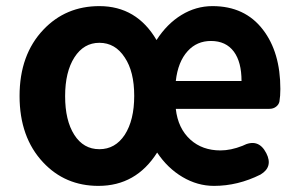

<svg xmlns="http://www.w3.org/2000/svg" viewBox="-20 -594 978 628"><path d="M302 14Q193 14 121 -63Q44 -145 44 -280Q44 -415 122 -497Q195 -574 305 -574Q427 -574 492 -463Q526 -516 573.5 -545Q621 -574 675 -574Q781 -574 840 -497Q897 -423 897 -303Q897 -280 894 -262Q892 -252 883 -245Q874 -238 861 -238H806H722H555Q562 -174 603 -137Q642 -102 701 -102Q735 -102 773 -117Q825 -144 851 -93Q874 -48 832 -23Q758 14 680 14Q626 14 577 -15Q528 -44 494 -95Q425 14 302 14ZM305 -106Q357 -106 388 -153Q419 -201 419 -280.5Q419 -360 388 -406Q357 -454 305 -454Q254 -454 223.5 -406.5Q193 -359 193 -279.5Q193 -200 223 -153Q253 -106 305 -106ZM555 -329H662H770Q770 -391 745 -425Q719 -460 670 -460Q624 -460 594 -427Q562 -392 555 -329Z"/></svg>

Font: GenSenRounded2 TW B
Style: Regular
Weight: 700
Version: Version 2.000;PS 2;hotconv 16.6.51;makeotf.lib2.5.65220 DEVE